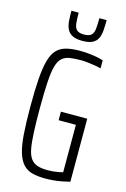

<svg xmlns="http://www.w3.org/2000/svg" viewBox="-134 -951 671 1021"><g transform="rotate(15 201.5 -441.0)"><path d="M224 8Q181 8 151 0Q121 -8 101 -29.5Q81 -51 69 -90Q57 -129 52.5 -191.5Q48 -254 48 -344Q48 -433 52.5 -494.5Q57 -556 68 -596Q79 -636 99 -657.5Q119 -679 150 -687.5Q181 -696 225 -696Q247 -696 270.5 -694Q294 -692 316.5 -688Q339 -684 356 -678V-634Q337 -639 317 -642Q297 -645 278.5 -647Q260 -649 247 -649Q209 -649 183.5 -645Q158 -641 141 -626Q124 -611 115 -578.5Q106 -546 102.5 -489Q99 -432 99 -344Q99 -267 101.5 -213Q104 -159 110.5 -124.5Q117 -90 131 -71.5Q145 -53 167.5 -45.5Q190 -38 223 -38Q239 -38 254 -39.5Q269 -41 283 -43.5Q297 -46 307 -49V-310H212V-357H357V-10Q337 -5 313.5 -0.5Q290 4 267 6Q244 8 224 8ZM224 -750Q189 -750 169 -760.5Q149 -771 140 -789.5Q131 -808 129 -833.5Q127 -859 127 -890H167Q167 -855 169.5 -831.5Q172 -808 184 -796.5Q196 -785 224 -785Q252 -785 264 -796.5Q276 -808 278.5 -831.5Q281 -855 281 -890H321Q321 -859 319 -833.5Q317 -808 308.5 -789.5Q300 -771 280 -760.5Q260 -750 224 -750Z"/></g></svg>

Font: Saira ExtraCondensed Light
Style: Regular
Weight: 300
Width: 2
Designer: Hector Gatti with collaboration of the Omnibus-Type team
Foundry: Omnibus-Type
Version: Version 1.101